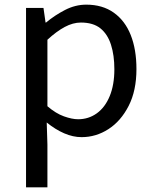

<svg xmlns="http://www.w3.org/2000/svg" viewBox="-20 -577 660 826"><path d="M92 229V-543H167L176 -480H178Q215 -511 259.5 -534Q304 -557 351 -557Q421 -557 469.5 -522.5Q518 -488 542.5 -426Q567 -364 567 -280Q567 -187 533.5 -121.5Q500 -56 446.5 -21.5Q393 13 331 13Q294 13 256 -3.5Q218 -20 181 -50L184 45V229ZM316 -64Q361 -64 396.5 -89.5Q432 -115 452 -163.5Q472 -212 472 -279Q472 -339 457.5 -384.5Q443 -430 412 -455Q381 -480 328 -480Q294 -480 258.5 -461Q223 -442 184 -406V-120Q220 -89 255 -76.5Q290 -64 316 -64Z"/></svg>

Font: Noto Sans KR
Style: Regular
Weight: 400
Designer: Ryoko NISHIZUKA  (kana, bopomofo & ideographs); Paul D. Hunt (Latin, Greek & Cyrillic); Sandoll Communications , Soo-you
Foundry: Adobe
Version: Version 2.004-H2;hotconv 1.0.118;makeotfexe 2.5.65603